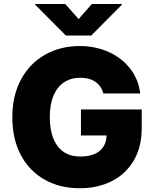

<svg xmlns="http://www.w3.org/2000/svg" viewBox="-20 -952 789 981"><path d="M390.6 -554.7Q341.8 -554.7 306.6 -531Q271.5 -507.3 252.9 -462.2Q234.4 -417 234.4 -354.5Q234.4 -258.3 274.4 -205.3Q314.5 -152.3 389.6 -152.3Q454.6 -152.3 489 -180.9Q523.4 -209.5 524.4 -259.8H393.6V-392.6H704.1V-295.9Q704.1 -201.7 663.8 -132.6Q623.5 -63.5 551.8 -26.9Q480 9.8 387.7 9.8Q285.6 9.8 207.5 -34.4Q129.4 -78.6 86.2 -160.4Q43 -242.2 43 -352.5Q43 -465.3 88.4 -547.9Q133.8 -630.4 212.2 -673.6Q290.5 -716.8 386.7 -716.8Q468.8 -716.8 536.6 -685.8Q604.5 -654.8 646.5 -599.6Q688.5 -544.4 696.3 -474.6H507.8Q498 -512.7 467.8 -533.7Q437.5 -554.7 390.6 -554.7ZM381.8 -854.5 449.2 -931.6H602.5V-927.7L446.3 -770.5H316.4L160.2 -927.7V-931.6H313.5Z"/></svg>

Font: Pretendard JP Black
Style: Regular
Weight: 900
Designer: Base glyphs from Inter by Rasmus Andersson; Hangeul glyphs from Noto Sans CJK(Source Han Sans) by Jang Soo-young and Kan
Foundry: Kil Hyung-jin
Version: Version 1.309